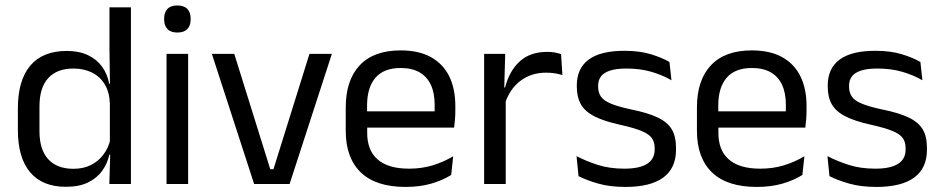

<svg xmlns="http://www.w3.org/2000/svg" viewBox="-20 -690 3529 720"><path d="M227 10.5Q139 10.5 93 -44Q47 -98.5 47 -203V-283.5Q47 -388.5 93.5 -443.8Q140 -499 230.5 -499Q275.5 -499 308.5 -483.8Q341.5 -468.5 362 -441Q382.5 -413.5 389.5 -376H416L392 -301.5Q390.5 -344.5 372.8 -373.8Q355 -403 324.8 -418Q294.5 -433 255.5 -433Q193.5 -433 160.8 -397Q128 -361 128 -291V-198Q128 -129 160.8 -93Q193.5 -57 255.5 -57Q292.5 -57 321 -71.2Q349.5 -85.5 368.2 -110.8Q387 -136 394 -168L414 -110H390Q383 -77 363.2 -49.5Q343.5 -22 310.2 -5.8Q277 10.5 227 10.5ZM390 0 393.5 -118 392 -144V-348L392.5 -365L390.5 -503.5V-662.5H471V0Z M604.5 0V-488H685.5V0ZM645 -568Q620 -568 607.8 -581.2Q595.5 -594.5 595.5 -617.5V-620Q595.5 -643.5 607.8 -656.5Q620 -669.5 645 -669.5Q670 -669.5 682.5 -656.5Q695 -643.5 695 -620V-617.5Q695 -594 682.5 -581Q670 -568 645 -568Z M1005.5 -55.5 1140.5 -488H1224.5L1066 0H933L774.5 -488H858.5L993.5 -55.5Z M1501 11Q1389.5 11 1333 -43.5Q1276.5 -98 1276.5 -199.5V-286.5Q1276.5 -389.5 1329 -445.2Q1381.5 -501 1482.5 -501Q1550.5 -501 1596 -475.8Q1641.5 -450.5 1664.5 -404Q1687.5 -357.5 1687.5 -293V-275Q1687.5 -259 1686.2 -243Q1685 -227 1683 -211.5H1608.5Q1609.5 -235.5 1609.8 -257Q1610 -278.5 1610 -296.5Q1610 -341 1595.8 -371.8Q1581.5 -402.5 1553.2 -418.8Q1525 -435 1482.5 -435Q1419.5 -435 1388 -398.5Q1356.5 -362 1356.5 -294V-247.5L1357 -237.5V-191Q1357 -160.5 1366 -136Q1375 -111.5 1394.2 -93.8Q1413.5 -76 1443.2 -66.8Q1473 -57.5 1514 -57.5Q1561.5 -57.5 1602.5 -70Q1643.5 -82.5 1679.5 -104L1672 -34Q1639.5 -13.5 1596.5 -1.2Q1553.5 11 1501 11ZM1319 -211.5V-272.5H1666V-211.5Z M1872.5 -298.5 1854 -361 1874 -362Q1890 -424 1929 -459.8Q1968 -495.5 2032.5 -495.5Q2048.5 -495.5 2061.2 -493Q2074 -490.5 2084 -487L2089 -408.5Q2076.5 -412.5 2061.2 -415Q2046 -417.5 2027.5 -417.5Q1972.5 -417.5 1931.8 -387Q1891 -356.5 1872.5 -298.5ZM1795.5 0V-488H1874.5L1870.5 -344L1876.5 -338V0Z M2325.5 11Q2266.5 11 2222.5 -1.8Q2178.5 -14.5 2149.5 -29.5L2142 -104.5Q2178.5 -85.5 2222.2 -71.5Q2266 -57.5 2321.5 -57.5Q2378 -57.5 2406.5 -75.5Q2435 -93.5 2435 -129V-134.5Q2435 -157.5 2424.2 -172.5Q2413.5 -187.5 2385.5 -199Q2357.5 -210.5 2306 -222Q2244.5 -235.5 2209 -253.8Q2173.5 -272 2158.2 -299Q2143 -326 2143 -365V-369.5Q2143 -433.5 2187.5 -466.5Q2232 -499.5 2321.5 -499.5Q2379 -499.5 2421.2 -486.5Q2463.5 -473.5 2490.5 -457.5L2498 -389Q2465.5 -408 2423.5 -420.5Q2381.5 -433 2329 -433Q2291 -433 2267.5 -425.2Q2244 -417.5 2233.5 -403.2Q2223 -389 2223 -369V-365Q2223 -343 2233.5 -327.8Q2244 -312.5 2271.2 -301.2Q2298.5 -290 2347 -279.5Q2409.5 -267 2446.2 -249.5Q2483 -232 2499 -205.2Q2515 -178.5 2515 -136.5V-128Q2515 -59 2467 -24Q2419 11 2325.5 11Z M2818 11Q2706.5 11 2650 -43.5Q2593.5 -98 2593.5 -199.5V-286.5Q2593.5 -389.5 2646 -445.2Q2698.5 -501 2799.5 -501Q2867.5 -501 2913 -475.8Q2958.5 -450.5 2981.5 -404Q3004.5 -357.5 3004.5 -293V-275Q3004.5 -259 3003.2 -243Q3002 -227 3000 -211.5H2925.5Q2926.5 -235.5 2926.8 -257Q2927 -278.5 2927 -296.5Q2927 -341 2912.8 -371.8Q2898.5 -402.5 2870.2 -418.8Q2842 -435 2799.5 -435Q2736.5 -435 2705 -398.5Q2673.5 -362 2673.5 -294V-247.5L2674 -237.5V-191Q2674 -160.5 2683 -136Q2692 -111.5 2711.2 -93.8Q2730.5 -76 2760.2 -66.8Q2790 -57.5 2831 -57.5Q2878.5 -57.5 2919.5 -70Q2960.5 -82.5 2996.5 -104L2989 -34Q2956.5 -13.5 2913.5 -1.2Q2870.5 11 2818 11ZM2636 -211.5V-272.5H2983V-211.5Z M3266.5 11Q3207.5 11 3163.5 -1.8Q3119.5 -14.5 3090.5 -29.5L3083 -104.5Q3119.5 -85.5 3163.2 -71.5Q3207 -57.5 3262.5 -57.5Q3319 -57.5 3347.5 -75.5Q3376 -93.5 3376 -129V-134.5Q3376 -157.5 3365.2 -172.5Q3354.5 -187.5 3326.5 -199Q3298.5 -210.5 3247 -222Q3185.5 -235.5 3150 -253.8Q3114.5 -272 3099.2 -299Q3084 -326 3084 -365V-369.5Q3084 -433.5 3128.5 -466.5Q3173 -499.5 3262.5 -499.5Q3320 -499.5 3362.2 -486.5Q3404.5 -473.5 3431.5 -457.5L3439 -389Q3406.5 -408 3364.5 -420.5Q3322.5 -433 3270 -433Q3232 -433 3208.5 -425.2Q3185 -417.5 3174.5 -403.2Q3164 -389 3164 -369V-365Q3164 -343 3174.5 -327.8Q3185 -312.5 3212.2 -301.2Q3239.5 -290 3288 -279.5Q3350.5 -267 3387.2 -249.5Q3424 -232 3440 -205.2Q3456 -178.5 3456 -136.5V-128Q3456 -59 3408 -24Q3360 11 3266.5 11Z"/></svg>

Font: Anek Gurmukhi
Style: Regular
Weight: 400
Designer: Sarang Kulkarni (Gurmukhi), Yesha Goshar (Latin)
Foundry: Ek Type
Version: Version 1.003